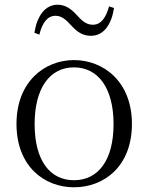

<svg xmlns="http://www.w3.org/2000/svg" viewBox="-20 -781 630 815"><path d="M294 14C421 14 540 -74 540 -255C540 -435 419 -526 294 -526C170 -526 50 -435 50 -255C50 -75 168 14 294 14ZM294 -16C191 -16 127 -101 127 -254C127 -407 191 -495 294 -495C397 -495 462 -407 462 -254C462 -101 397 -16 294 -16ZM126 -642 147 -634C160 -686 182 -714 216 -714C246 -714 264 -692 286 -669C306 -648 329 -629 366 -629C420 -629 453 -676 464 -747L443 -754C429 -704 408 -676 374 -676C345 -676 327 -694 304 -719C284 -741 259 -761 224 -761C171 -761 137 -712 126 -642Z"/></svg>

Font: Noto Serif CJK KR Light
Style: Regular
Weight: 300
Designer: Ryoko NISHIZUKA 西塚涼子 (kana & ideographs); Frank Grießhammer (Latin, Greek & Cyrillic); Wenlong ZHANG 张文龙 (bopomofo); San
Foundry: Adobe
Version: Version 2.001;hotconv 1.1.0;makeotfexe 2.6.0